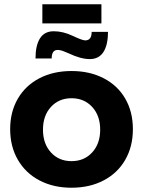

<svg xmlns="http://www.w3.org/2000/svg" viewBox="-20 -877 673 903"><path d="M219.5 -374Q182.1 -333 182.1 -267.1Q182.1 -201.2 219.5 -160.2Q256.8 -119.1 316.4 -119.1Q376 -119.1 413.6 -160.2Q451.2 -201.2 451.2 -267.1Q451.2 -333 413.6 -374Q376 -415 316.4 -415Q256.8 -415 219.5 -374ZM569.1 -413.1Q605 -351.1 605 -269.5Q605 -188 569.1 -125.5Q533.2 -63 467.5 -28.6Q401.9 5.9 316.4 5.9Q231 5.9 165.5 -28.6Q100.1 -63 64 -125.5Q27.8 -188 27.8 -269.5Q27.8 -351.1 64 -413.1Q100.1 -475.1 165.5 -509Q231 -543 316.4 -543Q401.9 -543 467.5 -509Q533.2 -475.1 569.1 -413.1ZM380.9 -687Q411.1 -687 411.1 -727.1H487.8Q487.8 -665 466.3 -632.1Q444.8 -599.1 402.3 -599.1Q359.9 -599.1 303.2 -626Q300.3 -627 282.7 -634.5Q265.1 -642.1 251 -642.1Q223.1 -642.1 223.1 -602.1H147Q147 -663.1 168 -696.5Q189 -730 232.7 -730Q276.4 -730 321.8 -708.5Q367.2 -687 380.9 -687ZM179.2 -856.9H457V-767.1H179.2Z"/></svg>

Font: Montserrat-SemiBold
Style: Regular
Weight: 600
Designer: Julieta Ulanovsky
Foundry: Julieta Ulanovsky
Version: Version 6.001